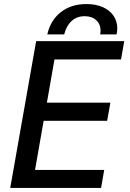

<svg xmlns="http://www.w3.org/2000/svg" viewBox="-20 -928 640 948"><path d="M158.5 -725H593.5L577.5 -634.5H249L211.5 -421H525L509 -331.5H195.5L153 -89H494.5L479 0H30.5ZM407 -908Q453 -908 487.5 -892.8Q522 -877.5 540.5 -850.2Q559 -823 559 -788.5Q559 -772.5 555.5 -758H474.5Q476.5 -766.5 476.5 -777Q476.5 -808.5 455.2 -828.2Q434 -848 398 -848Q359.5 -848 333.5 -824.2Q307.5 -800.5 297 -758H213.5Q229.5 -828.5 280.5 -868.2Q331.5 -908 407 -908Z"/></svg>

Font: JuliaMono Medium
Style: Italic
Weight: 500
Italic angle: -9°
Monospace: yes
Designer: cormullion
Foundry: corm
Version: Version 0.054; ttfautohint (v1.8.4)